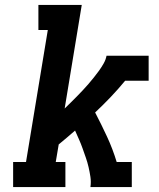

<svg xmlns="http://www.w3.org/2000/svg" viewBox="-20 -755 640 775"><path d="M33 0V-101H85L173 -634H135V-735H310L241 -317Q253 -329 265.5 -341Q278 -353 290 -365.5Q302 -378 314 -390.5Q326 -403 337 -416Q348 -429 359 -442.5Q370 -456 380 -470Q390 -484 398.5 -499Q407 -514 410 -530H580V-429H485Q457 -395 426.5 -363Q396 -331 364 -301Q389 -253 412 -203.5Q435 -154 451 -101H512V0H345Q348 -21 345 -41Q342 -61 337.5 -80.5Q333 -100 326.5 -118.5Q320 -137 313.5 -155.5Q307 -174 299 -192Q291 -210 283 -228Q267 -214 250.5 -200Q234 -186 217 -172L205 -101H244V0Z"/></svg>

Font: Iosevka Curly Slab ExObl
Style: Bold
Weight: 700
Width: 7
Italic angle: -9°
Monospace: yes
Designer: Belleve Invis
Foundry: Belleve Invis
Version: Version 11.0.0; ttfautohint (v1.8.3)